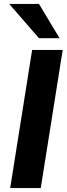

<svg xmlns="http://www.w3.org/2000/svg" viewBox="-20 -960 340 980"><path d="M32 0 144 -705H300L188 0ZM179 -765 27 -940H179L284 -765Z"/></svg>

Font: Mulish ExtraBold
Style: Italic
Weight: 800
Italic angle: -9°
Designer: Vernon Adams
Foundry: Vernon Adams
Version: Version 3.603; ttfautohint (v1.8.3)